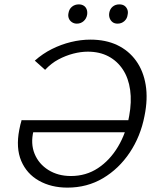

<svg xmlns="http://www.w3.org/2000/svg" viewBox="-20 -848 714 877"><path d="M288 9Q214 9 158 -22.5Q102 -54 77 -113Q52 -172 68 -255Q70 -266 73 -278.5Q76 -291 79 -300L145 -280Q142 -276 139 -267.5Q136 -259 133 -250Q119 -192 138 -145.5Q157 -99 201 -71.5Q245 -44 304 -44Q373 -44 427.5 -80Q482 -116 519 -178Q556 -240 570 -318Q582 -383 574.5 -437Q567 -491 541.5 -530Q516 -569 475.5 -590.5Q435 -612 381 -612Q349 -612 314.5 -603Q280 -594 247 -576.5Q214 -559 186 -529L139 -571Q175 -603 217 -624Q259 -645 304 -656Q349 -667 393 -667Q463 -667 515.5 -642Q568 -617 601.5 -570.5Q635 -524 645.5 -460Q656 -396 640 -318Q622 -225 572.5 -151Q523 -77 450.5 -34Q378 9 288 9ZM103 -244 79 -299H587L575 -244ZM331 -740Q318 -740 308 -747Q298 -754 294 -765Q290 -776 293 -789Q296 -807 309 -817.5Q322 -828 340 -828Q353 -828 362.5 -822Q372 -816 376 -805Q380 -794 378 -781Q375 -763 362 -751.5Q349 -740 331 -740ZM517 -740Q503 -740 494 -747Q485 -754 481 -765Q477 -776 479 -789Q482 -807 494.5 -817.5Q507 -828 525 -828Q539 -828 548 -822Q557 -816 561.5 -805Q566 -794 563 -781Q561 -763 548 -751.5Q535 -740 517 -740Z"/></svg>

Font: Ysabeau
Style: Italic
Weight: 400
Italic angle: -12°
Designer: Christian Thalmann (Catharsis Fonts)
Version: Version 2.000;gftools[0.9.27.dev2+g8671c4b]